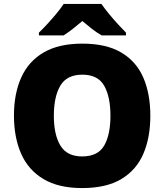

<svg xmlns="http://www.w3.org/2000/svg" viewBox="-20 -947 837 977"><path d="M745 -358Q745 -247 709.5 -164.5Q674 -82 597.5 -36Q521 10 398 10Q278 10 201 -36Q124 -82 87.5 -165Q51 -248 51 -359Q51 -470 88 -552.5Q125 -635 202 -680Q279 -725 399 -725Q521 -725 597.5 -679.5Q674 -634 709.5 -551.5Q745 -469 745 -358ZM254 -358Q254 -261 287.5 -206Q321 -151 398 -151Q478 -151 510 -206Q542 -261 542 -358Q542 -455 510 -511Q478 -567 399 -567Q320 -567 287 -511Q254 -455 254 -358ZM496 -927Q512 -904 534.5 -876.5Q557 -849 580.5 -823.5Q604 -798 621 -781V-767H497Q471 -782 448 -800Q425 -818 399 -840Q373 -818 351.5 -801Q330 -784 304 -767H178V-781Q197 -799 220.5 -824.5Q244 -850 266.5 -877Q289 -904 304 -927Z"/></svg>

Font: Noto Sans Lao Black
Style: Regular
Weight: 900
Designer: Monotype Design Team
Foundry: Monotype Imaging Inc.
Version: Version 2.003; ttfautohint (v1.8.4.7-5d5b)